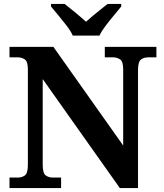

<svg xmlns="http://www.w3.org/2000/svg" viewBox="-20 -951 828 971"><path d="M28 0V-53H70Q91 -53 106 -64Q121 -75 121 -118V-600Q121 -640 105.5 -650.5Q90 -661 70 -661H28V-714H250L603 -215V-600Q603 -640 587.5 -650.5Q572 -661 552 -661H510V-714H771V-661H729Q708 -661 693 -650Q678 -639 678 -596V0H586L196 -551V-118Q196 -75 211 -64Q226 -53 247 -53H289V0ZM348 -771Q338 -794 317.5 -820.5Q297 -847 275.5 -873Q254 -899 238 -918V-931H307Q328 -915 360.5 -888Q393 -861 415 -841Q430 -855 450 -871.5Q470 -888 490 -904Q510 -920 524 -931H593V-918Q578 -899 556 -873Q534 -847 514 -820.5Q494 -794 483 -771Z"/></svg>

Font: Noto Serif NP Hmong
Style: Regular
Weight: 400
Designer: Dalton Maag Ltd
Foundry: Dalton Maag Ltd
Version: Version 1.001